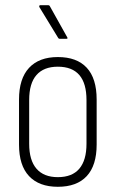

<svg xmlns="http://www.w3.org/2000/svg" viewBox="-20 -709 445 737"><path d="M202 8Q130 8 91.5 -33Q53 -74 53 -154V-327Q53 -407 91.5 -448.5Q130 -490 202 -490Q275 -490 313 -449Q351 -408 351 -327V-154Q351 -74 313 -33Q275 8 202 8ZM202 -29Q257 -29 284.5 -61.5Q312 -94 312 -157V-325Q312 -389 284.5 -421Q257 -453 202 -453Q148 -453 120 -421Q92 -389 92 -325V-157Q92 -94 120 -61.5Q148 -29 202 -29ZM210 -560Q205 -560 203 -564L131 -682Q130 -685 131 -687Q132 -689 134 -689H165Q170 -689 172 -684L238 -566Q242 -560 234 -560Z"/></svg>

Font: Sofia Sans Condensed ExtraLight
Style: Regular
Weight: 250
Version: Version 4.100